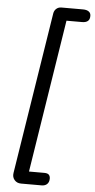

<svg xmlns="http://www.w3.org/2000/svg" viewBox="-66 -883 542 1100"><g transform="rotate(5 205.5 -332.5)"><path d="M50.6 123.1 197.7 -807.5Q200.4 -824 212.3 -834.5Q224.3 -845 241.4 -845H365.5Q386.9 -845 398.8 -836.4Q410.7 -827.9 410.7 -811.3Q410.7 -791.1 399.4 -781.7Q388.1 -772.3 367 -772.3H276.8L138.1 107.3H226.3Q244.8 107.3 252.6 115.2Q260.3 123.2 260.3 137.4Q260.3 157.1 249 168.5Q237.7 180 216.7 180H98.8Q74.9 180 60.8 163.5Q46.7 147 50.6 123.1Z"/></g></svg>

Font: SN Pro Thin
Style: Italic
Weight: 200
Italic angle: -9°
Designer: Tobias Whetton
Foundry: Supernotes
Version: Version 1.003;Glyphs 3.3 (3324)